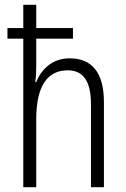

<svg xmlns="http://www.w3.org/2000/svg" viewBox="-20 -873 524 800"><path d="M131 -853H77V-756H11V-712H77V-93H131V-377C131 -518 180 -580 262 -580C324 -580 359 -539 359 -439V-93H413V-447C413 -570 364 -630 270 -630C198 -630 152 -584 131 -531H127C130 -554 131 -575 131 -602V-712H284V-756H131Z"/></svg>

Font: Noto Sans Kannada UI Condensed Light
Style: Regular
Weight: 300
Width: 3
Designer: Jelle Bosma - Monotype Design Team
Foundry: Monotype Imaging Inc.
Version: Version 2.005